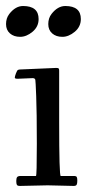

<svg xmlns="http://www.w3.org/2000/svg" viewBox="-29 -611 298 636"><path d="M141.6 -564.7Q162.1 -591.1 187.3 -591.1Q238.8 -591.1 238.8 -547.9Q238.8 -522.5 218.6 -505.7Q198.5 -489 177.6 -489Q156.7 -489 143.8 -500.4Q130.9 -511.7 130.9 -531.2Q130.9 -550.8 141.6 -564.7ZM1.7 -564.7Q22.2 -591.1 47.4 -591.1Q98.9 -591.1 98.9 -547.9Q98.9 -522.5 78.7 -505.7Q58.6 -489 37.7 -489Q16.8 -489 3.9 -500.4Q-9 -511.7 -9 -531.2Q-9 -550.8 1.7 -564.7ZM76.9 -352.1 29.1 -350.1Q20 -350.1 20 -353.9Q20 -357.7 23.8 -367.9Q27.6 -378.2 30.9 -379.6Q34.2 -381.1 43.9 -381.1L157 -386Q163.8 -386 165.4 -384.2Q167 -382.3 167 -377V-207Q167 -28.1 172.1 -28.1H215.1Q223.4 -28.1 225.2 -24.8Q227.1 -21.5 227.1 -12.3Q227.1 -3.2 224.9 0.9Q222.7 4.9 215.1 4.9L128.9 2.9L37.1 4.9Q28.8 4.9 26.9 1.2Q24.9 -2.4 24.9 -11.5Q24.9 -20.5 27.7 -24.3Q30.5 -28.1 40 -28.1H90.1Q93 -28.1 93 -134.9Q93 -241.7 90.9 -292.7Q88.9 -343.8 88 -346.6Q87.2 -349.4 85.4 -350.6Q83.3 -352.1 80.3 -352.1Z"/></svg>

Font: Fanwood Text
Style: Regular
Weight: 400
Version: Version 1.1001